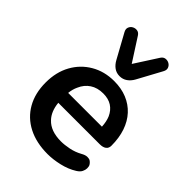

<svg xmlns="http://www.w3.org/2000/svg" viewBox="-224 -873 989 989"><g transform="rotate(45 271.0 -378.5)"><path d="M306 10Q223 10 163 -21Q103 -52 70.5 -109Q38 -166 38 -244Q38 -320 69.5 -377Q101 -434 156.5 -466.5Q212 -499 283 -499Q335 -499 376.5 -482Q418 -465 447.5 -433Q477 -401 492.5 -355.5Q508 -310 508 -253Q508 -235 495.5 -225.5Q483 -216 460 -216H158Q164 -158 195 -126Q233 -85 308 -85Q334 -85 366.5 -91.5Q399 -98 428 -114Q447 -125 461 -125Q463 -125 472 -124Q481 -123 490.5 -113Q500 -103 501 -94Q502 -85 502 -82Q502 -71 495.5 -57.5Q489 -44 471 -33Q436 -11 390.5 -0.5Q345 10 306 10ZM391 -350Q377 -381 351.5 -397.5Q326 -414 288 -414Q246 -414 216.5 -394.5Q187 -375 172 -340Q161 -317 158 -288H404Q402 -324 391 -350ZM284 -536Q261 -536 243.5 -548.5Q226 -561 214 -583L142 -714Q133 -730 138 -743Q143 -756 155 -762.5Q167 -769 180.5 -767Q194 -765 203 -751L284 -625L365 -751Q374 -765 387.5 -767Q401 -769 413 -762.5Q425 -756 430 -743Q435 -730 426 -714L355 -583Q343 -561 325 -548.5Q307 -536 284 -536Z"/></g></svg>

Font: Nunito
Style: Bold
Weight: 700
Designer: Vernon Adams
Foundry: Vernon Adams
Version: Version 3.602